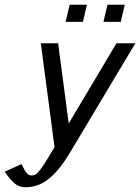

<svg xmlns="http://www.w3.org/2000/svg" viewBox="-41 -623 593 813"><path d="M0 0ZM487.3 -530.3ZM414.1 -603H487.3L470.2 -530.3H397ZM253.9 -603H327.1L310.1 -530.3H236.8ZM66.9 169.9Q40 169.9 21 153.8Q2 137.7 -21 104L49.8 71.8Q64.9 103 73.7 111.6Q82.5 120.1 92.8 120.1Q102.1 120.1 110.1 115.5Q118.2 110.8 129.6 95.5Q141.1 80.1 147 70.8Q152.8 61.5 169.9 33.2Q174.3 25.9 176.8 22L189.9 0L131.8 -439.9H205.1L250 -100.1L452.1 -439.9H532.2L254.9 23.9Q211.9 96.2 167 133.1Q122.1 169.9 66.9 169.9Z"/></svg>

Font: Pfennig
Style: Italic
Weight: 500
Italic angle: -13°
Version: Version 20120410 ; ttfautohint (v0.8)